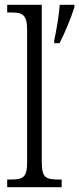

<svg xmlns="http://www.w3.org/2000/svg" viewBox="-20 -780 330 800"><path d="M10 0H237V-32H226C171 -32 154 -39 154 -105V-760H10V-728H25C71 -728 93 -722 93 -656V-105C93 -39 76 -32 21 -32H10ZM206 -612V-600H228C250 -642 277 -708 290 -750V-760H229C225 -712 216 -659 206 -612Z"/></svg>

Font: Noto Serif Devanagari Condensed Light
Style: Regular
Weight: 300
Width: 3
Designer: Universal Thirst, Indian Type Foundry and the Monotype Design Team
Foundry: Monotype Imaging Inc.
Version: Version 2.004